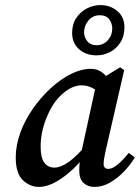

<svg xmlns="http://www.w3.org/2000/svg" viewBox="-20 -724 551 756"><path d="M134 12Q98 12 70 -14.5Q42 -41 42 -104Q42 -152 60 -201.5Q78 -251 109.5 -296Q141 -341 179.5 -376.5Q218 -412 259 -432.5Q300 -453 338 -453Q366 -453 387 -435Q408 -417 427 -389L380 -355Q363 -368 343 -378Q323 -388 301 -388Q259 -388 216 -345Q184 -313 162 -257.5Q140 -202 140 -146Q140 -103 154.5 -83.5Q169 -64 194 -64Q219 -64 251.5 -87Q284 -110 328 -163L335 -138Q306 -95 271 -61.5Q236 -28 200.5 -8Q165 12 134 12ZM352 12Q326 12 309 -3.5Q292 -19 292 -53Q292 -72 294.5 -89Q297 -106 301 -128L361 -403L453 -459L469 -448L395 -126Q388 -95 388 -79Q388 -59 407 -59Q422 -59 443 -76Q464 -93 487 -122L511 -104Q494 -76 469 -49.5Q444 -23 414 -5.5Q384 12 352 12ZM360 -506Q319 -506 291.5 -530Q264 -554 264 -594Q264 -629 280.5 -653.5Q297 -678 322.5 -691Q348 -704 375 -704Q414 -704 442 -680.5Q470 -657 470 -617Q470 -581 453.5 -556Q437 -531 412 -518.5Q387 -506 360 -506ZM360 -546Q387 -546 404.5 -565.5Q422 -585 422 -612Q422 -632 410 -648Q398 -664 373 -664Q345 -664 328 -643Q311 -622 311 -597Q311 -578 323.5 -562Q336 -546 360 -546Z"/></svg>

Font: Lisu Bosa
Style: Bold Italic
Weight: 700
Italic angle: -19°
Designer: David Morse, Annie Olsen, Victor Gaultney, Frank Grießhammer (Latin)
Foundry: SIL International
Version: Version 2.000